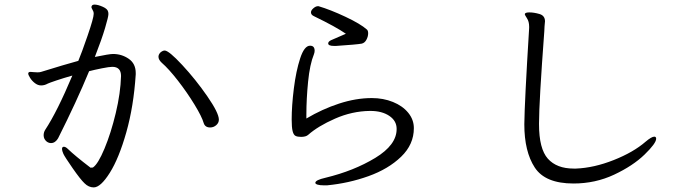

<svg xmlns="http://www.w3.org/2000/svg" viewBox="-20 -774 3040 836"><path d="M895 -219Q873 -219 867 -238Q859 -266 827 -318.5Q795 -371 755 -422.5Q715 -474 684 -501Q670 -514 670 -527Q670 -537 679 -546Q689 -554 697 -554Q715 -554 773.5 -491Q832 -428 882.5 -355Q933 -282 933 -253Q933 -239 921.5 -229Q910 -219 895 -219ZM388 42Q366 42 348 24Q330 7 296 -42Q262 -91 256 -104Q250 -118 250 -125Q250 -135 258 -135Q266 -135 276 -125Q306 -96 374 -44Q384 -44 385 -45Q407 -60 435 -127Q463 -194 484 -281.5Q505 -369 507 -443Q507 -483 469 -483Q456 -483 423.5 -476.5Q391 -470 368 -464Q314 -333 233 -172Q228 -163 220 -157Q212 -151 202 -151Q193 -151 184 -157Q170 -168 170 -185Q170 -198 177 -209Q229 -288 295 -445Q256 -434 225 -423.5Q194 -413 188 -410Q174 -402 159 -402Q145 -402 132 -412Q119 -422 111 -435Q103 -448 103 -453V-455Q104 -461 113 -461L125 -460Q132 -459 143 -459Q153 -459 159 -461Q262 -493 321 -509Q335 -542 361.5 -619Q388 -696 388 -714Q388 -723 385 -727Q384 -730 381 -735Q378 -740 378 -744Q378 -745 380 -749Q383 -754 392 -754Q406 -754 427.5 -744.5Q449 -735 451 -722Q452 -719 452 -712Q452 -701 437.5 -652Q423 -603 393 -526Q456 -539 472 -539Q510 -539 540.5 -518Q571 -497 571 -456V-450Q562 -311 530 -198Q498 -85 458 -21.5Q418 42 388 42Z M1409 -585Q1409 -593 1421.5 -599Q1434 -605 1486 -627Q1443 -657 1348 -703Q1334 -709 1334 -720Q1334 -729 1344.5 -738Q1355 -747 1364 -747H1367Q1418 -732 1484 -701Q1550 -670 1578 -645Q1583 -640 1583 -629Q1583 -615 1575.5 -601Q1568 -587 1555 -584Q1533 -580 1443 -574H1435Q1409 -574 1409 -585ZM1593 -291H1590Q1513 -290 1439 -257.5Q1365 -225 1322 -187Q1312 -178 1291 -178Q1275 -178 1266.5 -182.5Q1258 -187 1254 -203.5Q1250 -220 1250 -254Q1250 -313 1259.5 -389Q1269 -465 1287 -520Q1305 -575 1330 -575Q1350 -575 1350 -553Q1350 -546 1347 -538Q1329 -494 1321.5 -418.5Q1314 -343 1314 -275V-258Q1383 -299 1456.5 -323Q1530 -347 1599 -347Q1649 -347 1691 -330Q1733 -313 1757.5 -283Q1782 -253 1782 -216Q1782 -145 1726.5 -91.5Q1671 -38 1584.5 -7Q1498 24 1404 33H1390Q1373 33 1363 30Q1353 27 1353 22Q1353 10 1397 0Q1521 -30 1614 -86.5Q1707 -143 1707 -212V-213Q1707 -248 1675 -269.5Q1643 -291 1593 -291Z M2791 -157Q2817 -179 2829 -179Q2837 -179 2837 -170Q2837 -150 2786.5 -101Q2736 -52 2654 -13.5Q2572 25 2477 25Q2354 25 2308.5 -44.5Q2263 -114 2263 -233Q2264 -329 2284 -652V-658Q2284 -680 2274.5 -694.5Q2265 -709 2265 -712Q2265 -714 2266 -715Q2270 -720 2285 -720Q2305 -720 2329 -713Q2353 -706 2353 -681Q2353 -676 2352 -670.5Q2351 -665 2351 -659L2350 -638Q2327 -329 2327 -237V-233Q2327 -126 2365.5 -83Q2404 -40 2478 -40H2488Q2566 -43 2652 -77Q2738 -111 2791 -157Z"/></svg>

Font: Fusion Kai T
Style: Regular
Weight: 400
Designer: Fontworks Inc.
Version: Version 24.134;May 13, 2024